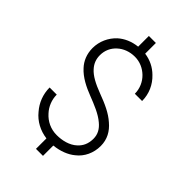

<svg xmlns="http://www.w3.org/2000/svg" viewBox="-280 -951 1150 1150"><g transform="rotate(45 295.0 -376.0)"><path d="M461.5 -318.8C419.8 -356.2 365.6 -380.2 301 -404.2C240.6 -427.1 197.9 -450 171.9 -479.2C149 -504.2 138.5 -532.3 138.5 -565.6C138.5 -606.2 155.2 -641.7 183.3 -666.7C210.4 -691.7 249 -707.3 293.8 -707.3C336.5 -707.3 374 -689.6 402.1 -662.5C431.3 -634.4 450 -593.8 450 -550H511.5C511.5 -610.4 486.5 -664.6 444.8 -704.2C412.5 -736.5 370.8 -757.3 324 -763.5V-854.2H264.6V-763.5C215.6 -758.3 172.9 -739.6 140.6 -710.4C102.1 -674 77.1 -621.9 77.1 -564.6C77.1 -513.5 95.8 -471.9 124 -441.7C161.5 -400 216.7 -372.9 270.8 -352.1C324 -331.2 380.2 -309.4 418.8 -276C449 -251 465.6 -221.9 465.6 -184.4C465.6 -140.6 450 -110.4 425 -87.5C390.6 -55.2 339.6 -43.8 293.8 -43.8C242.7 -43.8 199 -65.6 167.7 -101C139.6 -131.2 122.9 -172.9 122.9 -215.6H62.5C62.5 -158.3 83.3 -106.3 118.8 -65.6C154.2 -21.9 206.3 6.2 264.6 13.5V102.1H324V14.6C377.1 9.4 425 -9.4 457.3 -36.5C502.1 -70.8 527.1 -125 527.1 -184.4C527.1 -240.6 502.1 -284.4 461.5 -318.8Z"/></g></svg>

Font: Manrope3 Light
Style: Regular
Weight: 300
Designer: Mikhail Sharanda
Foundry: Mikhail Sharanda
Version: Version 3.000;PS 003.000;hotconv 1.0.88;makeotf.lib2.5.64775